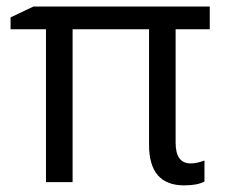

<svg xmlns="http://www.w3.org/2000/svg" viewBox="-20 -555 690 585"><path d="M515.1 -120.1Q515.1 -57.1 561 -57.1Q579.6 -57.1 603 -65.9V-2Q582 9.8 541 9.8Q434.1 9.8 434.1 -113.8V-465.8H201.2V0H120.1V-465.8H12.2V-502L82 -535.2H619.1V-465.8H515.1Z"/></svg>

Font: OpenSans
Style: Regular
Weight: 400
Foundry: Ascender Corporation
Version: Version 1.10